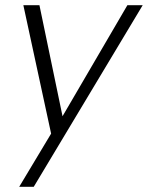

<svg xmlns="http://www.w3.org/2000/svg" viewBox="-20 -520 570 740"><path d="M471 -500H530L110 200H54L177 -5L70 -500H132L221 -72Z"/></svg>

Font: Albert Sans Light
Style: Italic
Weight: 300
Italic angle: -11.25°
Designer: Andreas Rasmussen
Foundry: a.Foundry
Version: Version 1.025